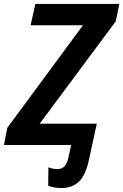

<svg xmlns="http://www.w3.org/2000/svg" viewBox="-43 -734 624 972"><path d="M267 218Q247 218 230 214.5Q213 211 201 206L202 113Q211 117 223.5 119.5Q236 122 247 122Q270 122 283 108.5Q296 95 303 65L317 0H-23L-6 -87L377 -606H112L136 -714H561L543 -626L158 -108H447L408 72Q391 153 356.5 185.5Q322 218 267 218Z"/></svg>

Font: Noto Sans Display SemiBold
Style: Italic
Weight: 600
Italic angle: -12°
Designer: Monotype Design Team
Foundry: Monotype Imaging Inc.
Version: Version 2.003